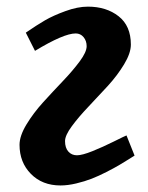

<svg xmlns="http://www.w3.org/2000/svg" viewBox="-20 -547 448 581"><path d="M58.1 -448.2Q90.8 -470.7 116 -485.4Q141.1 -500 178 -513.4Q214.8 -526.9 246.1 -526.9Q301.8 -526.9 338.9 -497.8Q376 -468.8 376 -412.1Q376 -386.2 355.5 -352.3Q335 -318.4 305.7 -286.4Q276.4 -254.4 247.1 -223.6Q217.8 -192.9 197.3 -165Q176.8 -137.2 176.8 -120.1Q176.8 -99.6 186.8 -88.4Q196.8 -77.1 212.9 -77.1Q228.5 -77.1 259.8 -89.6Q291 -102.1 324.7 -118.9Q358.4 -135.7 362.8 -137.2L387.2 -76.2Q385.7 -75.2 370.1 -65.4Q354.5 -55.7 340.1 -47.1Q325.7 -38.6 302.2 -26.6Q278.8 -14.6 257.6 -6.3Q236.3 2 210.7 8.1Q185.1 14.2 163.1 14.2Q107.9 14.2 73.5 -20.8Q39.1 -55.7 39.1 -108.9Q39.1 -135.7 60.1 -170.4Q81.1 -205.1 110.8 -237.8Q140.6 -270.5 170.4 -301.8Q200.2 -333 221.2 -361.3Q242.2 -389.6 242.2 -407.2Q242.2 -423.3 232.9 -434.6Q223.6 -445.8 209 -445.8Q172.9 -445.8 85.9 -393.1Z"/></svg>

Font: Literata Book
Style: Bold Italic
Weight: 700
Italic angle: -3°
Designer: Latin by Veronika Burian and Jose Scaglione. Greek by Irene Vlachou. Cyrillic by Vera Evstafieva
Foundry: TypeTogether
Version: Version 1.003;PS 001.003;hotconv 1.0.88;makeotf.lib2.5.64775